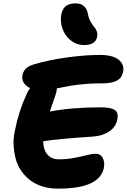

<svg xmlns="http://www.w3.org/2000/svg" viewBox="-20 -1116 746 1129"><path d="M474.1 -851.1Q434.6 -851.1 402.3 -873.8Q370.1 -896.5 353.3 -932.6Q336.4 -968.8 337.9 -1008.8Q340.3 -1053.2 361.3 -1074.7Q382.3 -1096.2 424.8 -1096.2Q487.3 -1096.2 498 -1028.8Q502 -1007.3 512.5 -988.5Q522.9 -969.7 533 -958.7Q543 -947.8 548.8 -932.1Q554.7 -916.5 550.8 -898.9Q541.5 -851.1 474.1 -851.1ZM319.8 -6.8Q271 -6.8 229.5 -19.8Q188 -32.7 158 -55.7Q127.9 -78.6 105.5 -110.6Q83 -142.6 72.8 -180.7Q62.5 -218.8 60.1 -261.5Q57.6 -304.2 67.9 -349.1Q88.9 -459.5 137.2 -564Q144.5 -582 157.2 -598.1Q130.9 -609.9 119.1 -630.1Q107.4 -650.4 111.8 -672.9Q117.2 -697.3 131.1 -711.7Q145 -726.1 173.8 -735.8Q265.6 -763.7 374.3 -778.3Q482.9 -793 566.9 -793Q642.6 -793 677.2 -765.1Q711.9 -737.3 704.1 -695.8Q699.2 -672.9 687.7 -658.2Q676.3 -643.6 650.1 -634.8Q624 -626 583 -626Q564 -626 545.4 -625.5Q526.9 -625 512 -624.3Q497.1 -623.5 479.5 -621.8Q461.9 -620.1 450.9 -619.1Q439.9 -618.2 423.1 -615.7Q406.2 -613.3 398.7 -612.1Q391.1 -610.8 374.8 -607.9Q358.4 -605 353.8 -604Q349.1 -603 332.8 -599.9Q316.4 -596.7 314 -596.2Q314 -586.9 313 -583Q311 -571.8 305.4 -554.7Q299.8 -537.6 289.6 -508.5Q279.3 -479.5 272.9 -460Q401.9 -484.9 574.2 -484.9Q633.8 -484.9 656 -468.3Q678.2 -451.7 669.9 -413.1Q661.1 -369.1 622.1 -343Q583 -316.9 527.8 -313Q311 -298.8 233.9 -285.2Q234.9 -236.3 258.5 -207.8Q282.2 -179.2 326.2 -179.2Q372.1 -179.2 415 -187.3Q458 -195.3 489.7 -203.6Q521.5 -211.9 541 -211.9Q571.8 -211.9 584.5 -186.5Q597.2 -161.1 590.8 -128.9Q578.6 -68.8 512.9 -37.8Q447.3 -6.8 319.8 -6.8Z"/></svg>

Font: Shantell Sans Irregular Bouncy
Style: Italic
Weight: 800
Italic angle: -11.31°
Designer: Stephen Nixon, Anya Danilova, Shantell Martin
Foundry: Arrow Type
Version: Version 1.006;[9816181b4]